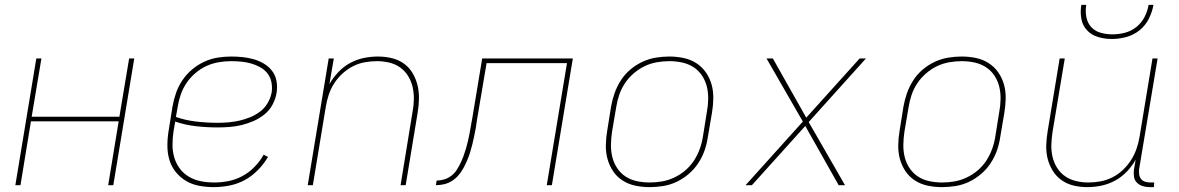

<svg xmlns="http://www.w3.org/2000/svg" viewBox="-20 -760 4840 788"><path d="M43 0 129 -520H150L110 -281H470L510 -520H531L445 0H424L467 -262H107L64 0Z M857 8Q827 8 797.5 2.5Q768 -3 743.5 -17.5Q719 -32 701 -54.5Q683 -77 675 -104.5Q667 -132 667 -162.5Q667 -193 672 -223L688 -323Q693 -351 702.5 -378.5Q712 -406 728.5 -430.5Q745 -455 768 -474.5Q791 -494 818 -506.5Q845 -519 873 -523.5Q901 -528 928 -528Q953 -528 976.5 -525.5Q1000 -523 1022.5 -516.5Q1045 -510 1064.5 -498Q1084 -486 1097.5 -468Q1111 -450 1115 -426.5Q1119 -403 1115 -378Q1111 -354 1098.5 -330.5Q1086 -307 1065.5 -290.5Q1045 -274 1021 -263.5Q997 -253 972.5 -247Q948 -241 923.5 -239Q899 -237 874 -237Q829 -237 784.5 -242Q740 -247 699 -261L692 -220Q688 -193 688 -165.5Q688 -138 695.5 -113Q703 -88 718.5 -67.5Q734 -47 756.5 -34Q779 -21 805.5 -16Q832 -11 860 -11Q889 -11 918.5 -17Q948 -23 975 -37.5Q1002 -52 1024.5 -75Q1047 -98 1062 -125L1080 -116Q1063 -87 1038.5 -62Q1014 -37 984.5 -21Q955 -5 922 1.5Q889 8 857 8ZM874 -256Q896 -256 918.5 -258Q941 -260 963 -265Q985 -270 1007 -279Q1029 -288 1048 -302.5Q1067 -317 1079 -338Q1091 -359 1095 -381Q1098 -402 1094 -422.5Q1090 -443 1078 -458.5Q1066 -474 1048 -484Q1030 -494 1010.5 -499.5Q991 -505 970.5 -507Q950 -509 928 -509Q903 -509 877 -504.5Q851 -500 827 -489Q803 -478 781.5 -459.5Q760 -441 745 -418.5Q730 -396 721.5 -371Q713 -346 709 -320L702 -280Q742 -266 786 -261Q830 -256 874 -256Z M1243 0 1329 -520H1350L1332 -415Q1347 -441 1368.5 -464Q1390 -487 1417 -501.5Q1444 -516 1473 -522Q1502 -528 1531 -528Q1560 -528 1587.5 -521.5Q1615 -515 1637 -499.5Q1659 -484 1673 -460.5Q1687 -437 1693.5 -410.5Q1700 -384 1699.5 -355Q1699 -326 1694 -297L1645 0H1624L1673 -300Q1678 -326 1678.5 -352Q1679 -378 1673.5 -402.5Q1668 -427 1655 -448Q1642 -469 1622.5 -483Q1603 -497 1578 -503Q1553 -509 1527 -509Q1503 -509 1477.5 -504.5Q1452 -500 1428.5 -488Q1405 -476 1385 -457.5Q1365 -439 1351 -417Q1337 -395 1329 -370.5Q1321 -346 1317 -321L1264 0Z M1769 0 1772 -19Q1787 -19 1802.5 -23.5Q1818 -28 1831.5 -38Q1845 -48 1854 -62Q1863 -76 1870 -90.5Q1877 -105 1882.5 -120Q1888 -135 1892.5 -150.5Q1897 -166 1900.5 -181Q1904 -196 1907 -211.5Q1910 -227 1912.5 -242.5Q1915 -258 1918 -273L1959 -520H2331L2245 0H2224L2307 -501H1977L1938 -270Q1936 -253 1933 -236.5Q1930 -220 1926.5 -203Q1923 -186 1919 -169.5Q1915 -153 1910 -136.5Q1905 -120 1898 -103.5Q1891 -87 1882.5 -71Q1874 -55 1862 -41Q1850 -27 1835 -17.5Q1820 -8 1803 -4Q1786 0 1769 0Z M2646 8Q2616 8 2587.5 2Q2559 -4 2535.5 -19Q2512 -34 2496.5 -57Q2481 -80 2473.5 -107Q2466 -134 2466.5 -164Q2467 -194 2472 -223L2488 -323Q2493 -351 2502.5 -378Q2512 -405 2528 -430Q2544 -455 2567 -474.5Q2590 -494 2617 -506.5Q2644 -519 2672 -523.5Q2700 -528 2727 -528Q2757 -528 2785.5 -522Q2814 -516 2837.5 -501Q2861 -486 2877 -463Q2893 -440 2900.5 -413Q2908 -386 2907.5 -356Q2907 -326 2902 -297L2885 -197Q2881 -169 2871.5 -142Q2862 -115 2845.5 -90Q2829 -65 2806 -45.5Q2783 -26 2756.5 -13.5Q2730 -1 2701.5 3.5Q2673 8 2646 8ZM2647 -11Q2672 -11 2697.5 -15.5Q2723 -20 2747.5 -31.5Q2772 -43 2793 -61Q2814 -79 2828.5 -101.5Q2843 -124 2852 -149Q2861 -174 2865 -200L2881 -300Q2886 -326 2886.5 -353Q2887 -380 2881 -404.5Q2875 -429 2861 -450Q2847 -471 2826 -484.5Q2805 -498 2779.5 -503.5Q2754 -509 2727 -509Q2702 -509 2676 -504.5Q2650 -500 2626 -488.5Q2602 -477 2581 -459Q2560 -441 2545 -418.5Q2530 -396 2521.5 -371Q2513 -346 2509 -320L2492 -220Q2488 -194 2487.5 -167Q2487 -140 2493 -115.5Q2499 -91 2513 -70Q2527 -49 2547.5 -35.5Q2568 -22 2594 -16.5Q2620 -11 2647 -11Z M3040 0 3275 -261 3126 -520H3152L3289 -277L3508 -520H3534L3299 -259L3448 0H3422L3285 -243L3066 0Z M3846 8Q3816 8 3787.5 2Q3759 -4 3735.5 -19Q3712 -34 3696.5 -57Q3681 -80 3673.5 -107Q3666 -134 3666.5 -164Q3667 -194 3672 -223L3688 -323Q3693 -351 3702.5 -378Q3712 -405 3728 -430Q3744 -455 3767 -474.5Q3790 -494 3817 -506.5Q3844 -519 3872 -523.5Q3900 -528 3927 -528Q3957 -528 3985.5 -522Q4014 -516 4037.5 -501Q4061 -486 4077 -463Q4093 -440 4100.5 -413Q4108 -386 4107.5 -356Q4107 -326 4102 -297L4085 -197Q4081 -169 4071.5 -142Q4062 -115 4045.5 -90Q4029 -65 4006 -45.5Q3983 -26 3956.5 -13.5Q3930 -1 3901.5 3.5Q3873 8 3846 8ZM3847 -11Q3872 -11 3897.5 -15.5Q3923 -20 3947.5 -31.5Q3972 -43 3993 -61Q4014 -79 4028.5 -101.5Q4043 -124 4052 -149Q4061 -174 4065 -200L4081 -300Q4086 -326 4086.5 -353Q4087 -380 4081 -404.5Q4075 -429 4061 -450Q4047 -471 4026 -484.5Q4005 -498 3979.5 -503.5Q3954 -509 3927 -509Q3902 -509 3876 -504.5Q3850 -500 3826 -488.5Q3802 -477 3781 -459Q3760 -441 3745 -418.5Q3730 -396 3721.5 -371Q3713 -346 3709 -320L3692 -220Q3688 -194 3687.5 -167Q3687 -140 3693 -115.5Q3699 -91 3713 -70Q3727 -49 3747.5 -35.5Q3768 -22 3794 -16.5Q3820 -11 3847 -11Z M4442 8Q4413 8 4386 1.5Q4359 -5 4337 -20.5Q4315 -36 4300.5 -59.5Q4286 -83 4279.5 -109.5Q4273 -136 4274 -165Q4275 -194 4280 -223L4329 -520H4350L4300 -220Q4296 -194 4295 -168Q4294 -142 4299.5 -117.5Q4305 -93 4318 -72Q4331 -51 4351 -37Q4371 -23 4396 -17Q4421 -11 4447 -11Q4471 -11 4496 -15.5Q4521 -20 4545 -32Q4569 -44 4588.5 -62.5Q4608 -81 4622 -103Q4636 -125 4644.5 -149.5Q4653 -174 4657 -199L4710 -520H4731L4655 -65Q4654 -54 4655.5 -43.5Q4657 -33 4663.5 -25Q4670 -17 4680.5 -14Q4691 -11 4702 -11H4717L4716 8H4698Q4683 8 4669 3.5Q4655 -1 4645.5 -11Q4636 -21 4634 -35.5Q4632 -50 4634 -65L4641 -105Q4627 -79 4605 -56Q4583 -33 4556 -18.5Q4529 -4 4500 2Q4471 8 4442 8ZM4543 -600Q4514 -600 4487 -608Q4460 -616 4441.5 -635.5Q4423 -655 4418 -683Q4413 -711 4418 -740H4438Q4434 -715 4438.5 -690.5Q4443 -666 4458.5 -649Q4474 -632 4497.5 -625.5Q4521 -619 4546 -619Q4571 -619 4596.5 -625.5Q4622 -632 4643.5 -649Q4665 -666 4677.5 -690.5Q4690 -715 4694 -740H4714Q4709 -711 4695 -683Q4681 -655 4656.5 -635.5Q4632 -616 4602 -608Q4572 -600 4543 -600Z"/></svg>

Font: Iosevka Thin Extended
Style: Italic
Weight: 100
Width: 7
Italic angle: -9°
Monospace: yes
Designer: Belleve Invis
Foundry: Belleve Invis
Version: Version 32.5.0; ttfautohint (v1.8.4)